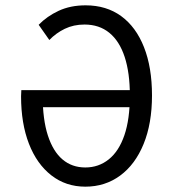

<svg xmlns="http://www.w3.org/2000/svg" viewBox="-20 -688 640 720"><path d="M300 12Q227 12 172.5 -30.5Q118 -73 88.5 -149Q59 -225 59 -327Q59 -333 59.5 -338.5Q60 -344 60 -350H486V-286H119L140 -330Q140 -240 159.5 -180Q179 -120 214.5 -90Q250 -60 300 -60Q350 -60 388 -90.5Q426 -121 446.5 -181Q467 -241 467 -330Q467 -415 447.5 -474.5Q428 -534 390 -565Q352 -596 297 -596Q256 -596 223 -580Q190 -564 165 -538L125 -595Q156 -627 200 -647.5Q244 -668 301 -668Q379 -668 434.5 -627.5Q490 -587 520 -511Q550 -435 550 -330Q550 -225 518.5 -148Q487 -71 430.5 -29.5Q374 12 300 12Z"/></svg>

Font: Source Code Pro
Style: Regular
Weight: 400
Monospace: yes
Designer: Paul D. Hunt, Teo Tuominen
Foundry: Adobe Systems Incorporated
Version: Version 1.018;hotconv 1.0.116;makeotfexe 2.5.65601